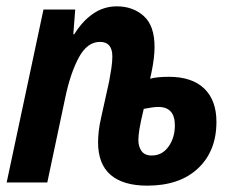

<svg xmlns="http://www.w3.org/2000/svg" viewBox="-20 -575 751 605"><path d="M444 10Q368 10 328.5 -24Q289 -58 289 -127Q289 -141 291 -160.5Q293 -180 299 -206L324 -319Q328 -340 331 -360.5Q334 -381 334 -397Q334 -443 295 -443Q255 -443 228.5 -394Q202 -345 186 -269L129 0H1L117 -545H217L211 -467H214Q239 -508 273 -531.5Q307 -555 348 -555Q399 -555 433 -524.5Q467 -494 467 -427Q467 -410 464.5 -389.5Q462 -369 457 -345L453 -327Q475 -333 512 -333Q585 -333 623.5 -296Q662 -259 662 -191Q662 -99 604 -44.5Q546 10 444 10ZM458 -85Q491 -85 511 -113Q531 -141 531 -180Q531 -238 479 -238Q468 -238 456.5 -236Q445 -234 433 -232Q423 -191 419.5 -169Q416 -147 416 -134Q416 -113 426 -99Q436 -85 458 -85Z"/></svg>

Font: Noto Sans Condensed
Style: Bold Italic
Weight: 700
Width: 3
Italic angle: -12°
Designer: Monotype Design Team
Foundry: Monotype Imaging Inc.
Version: Version 2.013; ttfautohint (v1.8.4.7-5d5b)